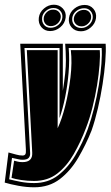

<svg xmlns="http://www.w3.org/2000/svg" viewBox="-52 -681 470 816"><path d="M225 -495H397Q399 -465 395.5 -420Q392 -375 384 -323.5Q376 -272 364 -220.5Q352 -169 337 -126Q313 -66 280.5 -10.5Q248 45 202.5 80Q157 115 93 115Q61 115 26 108.5Q-9 102 -32 95L-16 -33Q3 -28 17 -24Q31 -20 44 -20Q52 -20 55.5 -25Q59 -30 58 -46L34 -495H215V-295Q222 -339 225 -369Q228 -399 228 -424Q228 -444 227 -463Q226 -482 225 -495ZM93 97Q152 97 194.5 64.5Q237 32 268 -20.5Q299 -73 321 -132Q336 -174 348 -222.5Q360 -271 368 -319.5Q376 -368 379 -409.5Q382 -451 380 -477H240Q244 -426 239.5 -372Q235 -318 225 -268.5Q215 -219 201 -179V-477H52L76 -31Q77 -18 70 -10Q63 -2 44 -2Q35 -2 27 -4Q19 -6 -1 -10L-13 81Q6 86 34.5 91.5Q63 97 93 97ZM93 88Q64 88 38 84Q12 80 -3 75L8 2Q16 4 24 6Q32 8 44 8Q87 8 85 -32L62 -468H193V-136Q211 -174 225.5 -232Q240 -290 247.5 -352.5Q255 -415 249 -468H372Q374 -444 371 -404.5Q368 -365 360.5 -318.5Q353 -272 341 -224.5Q329 -177 313 -136Q291 -78 261.5 -26.5Q232 25 191.5 56.5Q151 88 93 88ZM161 -549Q138 -549 124 -565.5Q110 -582 113 -606Q116 -629 135 -645Q154 -661 177 -661Q200 -661 215 -645Q230 -629 227 -606Q224 -582 204.5 -565.5Q185 -549 161 -549ZM292 -548Q267 -548 252.5 -564.5Q238 -581 241 -604Q244 -628 263.5 -644Q283 -660 308 -660Q331 -660 345 -643.5Q359 -627 356 -604Q353 -581 334 -564.5Q315 -548 292 -548ZM163 -563Q182 -563 196.5 -575.5Q211 -588 213 -606Q215 -623 204 -635Q193 -647 175 -647Q158 -647 143.5 -635Q129 -623 127 -606Q125 -588 135 -575.5Q145 -563 163 -563ZM294 -562Q311 -562 325.5 -574.5Q340 -587 342 -604Q344 -621 333.5 -633.5Q323 -646 306 -646Q287 -646 272 -634Q257 -622 255 -604Q253 -586 264 -574Q275 -562 294 -562ZM164 -570Q149 -570 140.5 -580.5Q132 -591 134 -606Q136 -619 147 -629.5Q158 -640 174 -640Q190 -640 199 -629.5Q208 -619 206 -606Q204 -591 192 -580.5Q180 -570 164 -570ZM295 -569Q279 -569 269.5 -579.5Q260 -590 262 -604Q264 -618 276 -628.5Q288 -639 305 -639Q320 -639 328.5 -628.5Q337 -618 335 -604Q333 -590 321 -579.5Q309 -569 295 -569Z"/></svg>

Font: Alumni Sans Collegiate One
Style: Italic
Weight: 400
Italic angle: -8°
Designer: Robert E. Leuschke
Foundry: Robert E. Leuschke
Version: Version 1.100